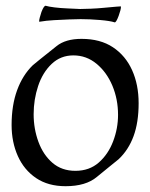

<svg xmlns="http://www.w3.org/2000/svg" viewBox="-20 -627 518 662"><path d="M206 15Q146 15 104.5 -13Q63 -41 41.5 -89Q20 -137 20 -196Q20 -264 39 -316Q58 -368 93 -402Q98 -406 118 -422.5Q138 -439 175 -468Q206 -493 261 -493Q326 -493 369.5 -464Q413 -435 435.5 -385Q458 -335 458 -271Q458 -205 440.5 -157.5Q423 -110 389 -78Q376 -68 357.5 -52.5Q339 -37 314 -17Q276 15 206 15ZM240 -38Q288 -38 320.5 -66.5Q353 -95 370 -139.5Q387 -184 387 -231Q387 -285 367.5 -331.5Q348 -378 313 -407Q278 -436 233 -436Q189 -436 158 -406.5Q127 -377 111.5 -330.5Q96 -284 96 -233Q96 -183 112.5 -138Q129 -93 161 -65.5Q193 -38 240 -38ZM375 -550Q360 -555 325 -558Q290 -561 258 -561Q243 -561 218 -560Q193 -559 166 -557.5Q139 -556 116 -552Q115 -552 115 -554Q115 -562 123 -586Q132 -609 138 -607Q148 -604 168 -601.5Q188 -599 212 -598Q236 -597 256 -596Q270 -596 293.5 -597Q317 -598 337 -600Q368 -603 381 -604Q394 -605 396 -605Q397 -605 397 -603Q397 -594 389 -572Q380 -548 375 -550Z"/></svg>

Font: Luxurious Roman
Style: Regular
Weight: 400
Designer: Robert E. Leuschke
Foundry: Robert E. Leuschke
Version: Version 1.010; ttfautohint (v1.8.3)